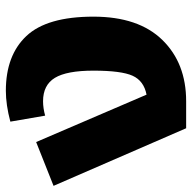

<svg xmlns="http://www.w3.org/2000/svg" viewBox="-20 -604 641 640"><g transform="rotate(-90 300.0 -283.5)"><path d="M318 -584Q436 -584 500.5 -515.5Q565 -447 565 -292Q565 -142 487.5 -62.5Q410 17 283 17H193L1 -425L147 -483L305 -115Q351 -124 368 -161.5Q385 -199 385 -292Q385 -381 361 -420.5Q337 -460 283 -460Q260 -460 235 -453L215 -569Q271 -584 318 -584Z"/></g></svg>

Font: FiraGO ExtraBold
Style: Regular
Weight: 800
Designer: bBox Type
Foundry: bBox Type GmbH
Version: Version 1.001;PS 001.001;hotconv 1.0.88;makeotf.lib2.5.64775